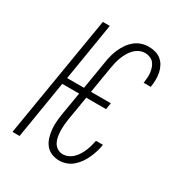

<svg xmlns="http://www.w3.org/2000/svg" viewBox="-175 -870 950 1005"><g transform="rotate(30 300.0 -367.5)"><path d="M325 8Q301 8 279 -1Q257 -10 243 -27.5Q229 -45 222 -67.5Q215 -90 212.5 -114Q210 -138 212 -162Q214 -186 218 -211L241 -348H139L82 0H39L161 -735H203L146 -387H248L276 -556Q279 -577 284.5 -598.5Q290 -620 299 -640.5Q308 -661 321 -680Q334 -699 352 -714Q370 -729 391.5 -736Q413 -743 435 -743Q456 -743 475.5 -737.5Q495 -732 510 -720Q525 -708 534.5 -690.5Q544 -673 548 -653.5Q552 -634 552 -613Q552 -592 549 -572Q548 -570 548 -568.5Q548 -567 548 -566H505Q505 -567 505.5 -568Q506 -569 506 -570Q508 -585 509 -600.5Q510 -616 508 -630.5Q506 -645 501 -659Q496 -673 487 -683.5Q478 -694 464 -699.5Q450 -705 435 -705Q418 -705 401.5 -697.5Q385 -690 372 -677Q359 -664 350 -648Q341 -632 334.5 -616Q328 -600 324 -583Q320 -566 317 -549L290 -387H410L404 -348H284L260 -204Q257 -186 255.5 -168Q254 -150 254.5 -132Q255 -114 258 -96.5Q261 -79 269 -64Q277 -49 292 -39.5Q307 -30 325 -30Q341 -30 357 -37Q373 -44 385.5 -56.5Q398 -69 407 -83.5Q416 -98 422.5 -114Q429 -130 433.5 -146Q438 -162 441 -178H483Q480 -156 473.5 -135.5Q467 -115 458 -94.5Q449 -74 436 -55.5Q423 -37 406 -22Q389 -7 367.5 0.5Q346 8 325 8Z"/></g></svg>

Font: Iosevka Curly XLtExObl
Style: Regular
Weight: 200
Width: 7
Italic angle: -9°
Monospace: yes
Designer: Belleve Invis
Foundry: Belleve Invis
Version: Version 11.0.1; ttfautohint (v1.8.3)